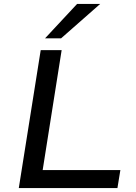

<svg xmlns="http://www.w3.org/2000/svg" viewBox="-20 -961 695 981"><path d="M76 0 188 -705H295L198 -92H595L580 0ZM210 -765 374 -941H492L292 -765Z"/></svg>

Font: Nunito Sans 7pt SemiExpanded Medium
Style: Italic
Weight: 500
Width: 6
Italic angle: -9°
Designer: Vernon Adams
Foundry: Vernon Adams
Version: Version 3.101;gftools[0.9.27]